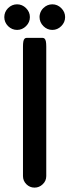

<svg xmlns="http://www.w3.org/2000/svg" viewBox="-22 -859 323 894"><path d="M85 -39.1V-641.6Q85 -656.7 86.7 -665.8Q88.4 -674.8 92.3 -678.7Q96.2 -682.6 101.6 -682.6H176.8Q182.1 -682.6 186 -678.7Q189.9 -674.8 191.7 -665.8Q193.4 -656.7 193.4 -641.6V-39.1Q193.4 -16.6 176.8 -1Q160.6 14.6 138.7 14.6Q116.7 14.6 100.8 -1.2Q85 -17.1 85 -39.1ZM162.1 -780.3Q162.1 -787.1 164.1 -794.4Q168 -809.6 179.7 -821.3Q197.8 -838.9 221.7 -838.9Q245.6 -838.9 263.4 -821Q281.2 -803.2 281.2 -779.3Q281.2 -755.4 263.4 -737.5Q245.6 -719.7 221.7 -719.7Q197.8 -719.7 179.9 -737.5Q162.1 -755.4 162.1 -780.3ZM15.6 -737.3Q-2 -755.4 -2 -779.3Q-2 -803.2 15.6 -821.3Q33.7 -838.9 57.6 -838.9Q81.5 -838.9 99.4 -821Q117.2 -803.2 117.2 -779.3Q117.2 -755.4 99.4 -737.5Q81.5 -719.7 57.6 -719.7Q33.7 -719.7 15.6 -737.3Z"/></svg>

Font: YuPearl-SemiBold
Style: SemiBold
Weight: 600
Designer: Max Yao
Foundry: Max-Everyday
Version: Version 1.011; ttfautohint (v1.8.3)